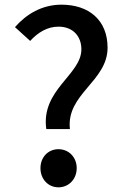

<svg xmlns="http://www.w3.org/2000/svg" viewBox="-20 -787 532 821"><path d="M178 -235H279C262 -385 440 -439 440 -583C440 -701 360 -767 243 -767C160 -767 93 -727 44 -671L109 -612C143 -649 183 -673 230 -673C293 -673 328 -631 328 -576C328 -467 154 -403 178 -235ZM230 14C274 14 308 -21 308 -68C308 -115 274 -149 230 -149C186 -149 153 -115 153 -68C153 -21 186 14 230 14Z"/></svg>

Font: Noto Sans CJK SC Medium
Style: Regular
Weight: 500
Designer: Ryoko NISHIZUKA 西塚涼子 (kana, bopomofo & ideographs); Paul D. Hunt (Latin, Greek & Cyrillic); Sandoll Communications 산돌커뮤니
Foundry: Adobe
Version: Version 2.004;hotconv 1.0.118;makeotfexe 2.5.65603